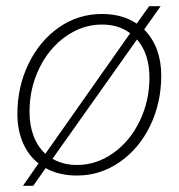

<svg xmlns="http://www.w3.org/2000/svg" viewBox="-20 -555 576 618"><path d="M499 -312Q499 -224 463.5 -150.5Q428 -77 365.5 -33.5Q303 10 228 10Q169 10 127 -14L87 43H54L104 -29Q71 -55 53.5 -96Q36 -137 36 -188Q36 -276 72 -350Q108 -424 170 -467Q232 -510 308 -510Q374 -510 420 -479L460 -535H497L444 -460Q471 -433 485 -395.5Q499 -358 499 -312ZM126 -60 399 -448Q362 -476 308 -476Q246 -476 192 -438Q138 -400 106.5 -335.5Q75 -271 75 -195Q75 -152 88 -117.5Q101 -83 126 -60ZM461 -305Q461 -382 421 -428L149 -44Q183 -24 228 -24Q290 -24 344 -62Q398 -100 429.5 -165Q461 -230 461 -305Z"/></svg>

Font: Sarabun Thin
Style: Italic
Weight: 250
Italic angle: -10°
Designer: Suppakit Chalermlarp | Katatrad Co.,Ltd.
Foundry: Cadson Demak Co.,Ltd.
Version: Version 1.000; ttfautohint (v1.6)